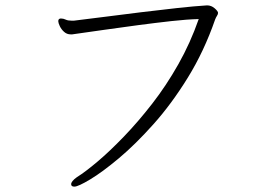

<svg xmlns="http://www.w3.org/2000/svg" viewBox="-20 -676 1040 715"><path d="M255 -599H247Q233 -599 224.5 -603Q216 -607 208 -607H205Q197 -606 197 -597Q197 -591 202.5 -579Q208 -567 218.5 -557.5Q229 -548 243 -548Q246 -548 249 -548Q252 -548 256 -549Q306 -556 368.5 -565Q431 -574 495.5 -582.5Q560 -591 618.5 -597.5Q677 -604 720 -605Q689 -516 644 -436.5Q599 -357 546.5 -289.5Q494 -222 441.5 -167.5Q389 -113 343.5 -74.5Q298 -36 266 -16Q245 -1 245 10Q245 19 257 19Q271 19 316 -8Q361 -35 422.5 -86.5Q484 -138 551.5 -213.5Q619 -289 679.5 -387Q740 -485 781 -603Q784 -611 788 -617Q792 -623 792 -628Q792 -634 779.5 -645Q767 -656 751 -656Q703 -653 639.5 -646Q576 -639 506 -630.5Q436 -622 371 -613.5Q306 -605 255 -599Z"/></svg>

Font: Klee One
Style: Regular
Weight: 400
Designer: Fontworks Inc.
Foundry: Fontworks Inc.
Version: Version 1.100